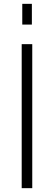

<svg xmlns="http://www.w3.org/2000/svg" viewBox="-20 -980 281 1000"><path d="M148 0H93V-750H148ZM96 -852V-960H146V-852Z"/></svg>

Font: Mohave Light Light
Style: Regular
Weight: 300
Version: Version 2.003